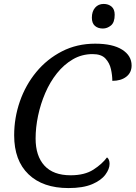

<svg xmlns="http://www.w3.org/2000/svg" viewBox="-20 -946 689 976"><path d="M328 10Q198 10 125 -60Q52 -130 52 -258Q52 -347 81 -430.5Q110 -514 164.5 -580Q219 -646 295 -685Q371 -724 464 -724Q553 -724 601 -693.5Q649 -663 649 -613Q649 -577 622 -556Q595 -535 551 -535Q551 -563 544 -594.5Q537 -626 516 -648.5Q495 -671 451 -671Q396 -671 350.5 -644.5Q305 -618 269.5 -573.5Q234 -529 210 -473Q186 -417 173.5 -357.5Q161 -298 161 -242Q161 -153 206 -104Q251 -55 339 -55Q410 -55 454.5 -83.5Q499 -112 524 -146Q537 -136 537 -113Q537 -87 515.5 -58Q494 -29 448 -9.5Q402 10 328 10ZM503 -801Q478 -801 462.5 -814.5Q447 -828 447 -856Q447 -888 463.5 -907Q480 -926 507 -926Q531 -926 547 -912.5Q563 -899 563 -871Q563 -832 544 -816.5Q525 -801 503 -801Z"/></svg>

Font: NotoSerif-Italic
Style: Regular
Weight: 400
Italic angle: -12°
Designer: Monotype Design Team
Foundry: Monotype Imaging Inc.
Version: Version 2.007; ttfautohint (v1.8) -l 8 -r 50 -G 200 -x 14 -D